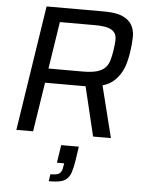

<svg xmlns="http://www.w3.org/2000/svg" viewBox="-62 -738 805 1052"><g transform="rotate(5 340.5 -211.5)"><path d="M45 0ZM45 0 151 -688H468Q533 -688 569 -672Q605 -656 621 -628Q637 -600 636.5 -562Q636 -524 629 -479Q625 -452 617.5 -422.5Q610 -393 595 -366Q580 -339 556 -317Q532 -295 494 -284L565 0H467L402 -271H390H179L137 0ZM191 -350H377Q426 -350 455 -358Q484 -366 500.5 -382Q517 -398 524.5 -422Q532 -446 537 -479Q542 -512 543 -536.5Q544 -561 533 -577Q522 -593 496.5 -601Q471 -609 423 -609H231ZM252 226Q270 226 282 224Q294 222 301.5 216.5Q309 211 313 201.5Q317 192 319 177L322 160H282L297 62H394L382 143Q376 180 368 204Q360 228 345.5 241.5Q331 255 307.5 260Q284 265 246 265Z"/></g></svg>

Font: Azeri Sans
Style: Italic
Weight: 400
Designer: Hector Gatti & Omnibus-Type (original fonts) / Cristiano Sobral (main changes and remastering)
Foundry: Omnibus-Type
Version: Version 0.07;August 21, 2020;FontCreator 13.0.0.2681 64-bit;